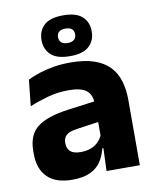

<svg xmlns="http://www.w3.org/2000/svg" viewBox="-82 -779 692 855"><g transform="rotate(-10 263.5 -352.0)"><path d="M332.4 0 337.1 -123 333.6 -130.7V-284L332.7 -303.9Q332.7 -345.1 308.5 -364.5Q284.3 -383.8 227.8 -383.8Q178.3 -383.8 133.8 -371.4Q89.3 -359 50 -342.8L62.8 -461.4Q86.3 -472.5 115.7 -482.3Q145.2 -492.1 180.6 -498Q215.9 -504 256.4 -504Q321 -504 364.6 -489Q408.1 -474 434 -446.4Q460 -418.8 471.4 -380.6Q482.9 -342.5 482.9 -296.4V0ZM176 11.7Q102.4 11.7 64.5 -25.4Q26.5 -62.6 26.5 -131V-144.3Q26.5 -217.1 71.1 -251.7Q115.8 -286.3 213.3 -299L345.3 -316.5L354.3 -224.6L237.3 -207.7Q201.8 -202.8 187.5 -190.8Q173.1 -178.8 173.1 -155.4V-151.8Q173.1 -129.5 187.6 -116.4Q202.1 -103.2 234.1 -103.2Q262 -103.2 282.1 -111.5Q302.3 -119.8 315.4 -133.8Q328.6 -147.7 335.1 -164.4L356.6 -102.7H331.3Q323.6 -70.3 306.7 -44.5Q289.8 -18.6 258.4 -3.5Q227.1 11.7 176 11.7ZM148.5 -622.7V-625.7Q148.5 -665.9 175.6 -691.2Q202.6 -716.5 262 -716.5Q321.2 -716.5 348.2 -691.2Q375.3 -665.9 375.3 -625.7V-622.7Q375.3 -583.1 348.2 -557.5Q321.2 -532 262 -532Q202.6 -532 175.6 -557.5Q148.5 -583.1 148.5 -622.7ZM223.1 -623.5Q223.1 -608.4 233 -600Q242.9 -591.5 262 -591.5Q280.7 -591.5 290.5 -600Q300.3 -608.4 300.3 -623.5V-625.3Q300.3 -640.4 290.5 -648.5Q280.7 -656.6 262 -656.6Q242.9 -656.6 233 -648.5Q223.1 -640.4 223.1 -625.3Z"/></g></svg>

Font: Anek Latin Medium
Style: Regular
Weight: 500
Designer: Yesha Goshar
Foundry: Ek Type
Version: Version 1.003